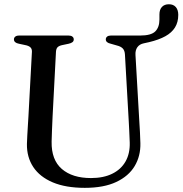

<svg xmlns="http://www.w3.org/2000/svg" viewBox="-20 -867 858 902"><path d="M585 -294.5 567 -610.5Q566 -629.5 556.8 -639.2Q547.5 -649 528.5 -653.5L500.5 -661.5Q477 -666.5 477 -682Q477 -690 483.2 -695Q489.5 -700 500.5 -700H638Q690 -700 709.5 -719.5Q729 -739 729 -775.5V-799Q729 -822 740.8 -834.5Q752.5 -847 773.5 -847Q794.5 -847 806 -833.8Q817.5 -820.5 817.5 -797Q817.5 -763 802.2 -738.2Q787 -713.5 756.8 -696.8Q726.5 -680 680.5 -669L655.5 -663.5Q635.5 -659.5 625.2 -645Q615 -630.5 616.5 -608.5L634.5 -297Q636 -271 637.5 -246Q639 -221 639.5 -194.5Q641 -134.5 612.8 -87Q584.5 -39.5 526 -12Q467.5 15.5 378.5 15.5Q289 15.5 228 -10.2Q167 -36 136.2 -82.5Q105.5 -129 106.5 -191Q107 -206.5 108.2 -230Q109.5 -253.5 111 -277.8Q112.5 -302 113.5 -318.5L130 -624Q130.5 -638 122.2 -645.2Q114 -652.5 97 -655.5L69 -661.5Q45.5 -666 45.5 -682Q45.5 -690 51.8 -695Q58 -700 70 -700H302.5Q314 -700 320.2 -695Q326.5 -690 326.5 -682Q326.5 -673.5 320.2 -668.8Q314 -664 302.5 -661.5L274 -655.5Q258.5 -652.5 251.2 -645.8Q244 -639 243 -624.5L227 -319Q225 -283.5 224.2 -254Q223.5 -224.5 222.5 -201.5Q221 -116 270.5 -73.2Q320 -30.5 407.5 -30.5Q466 -30.5 507.2 -50.8Q548.5 -71 569.8 -108.5Q591 -146 589.5 -197.5Q588.5 -229.5 587.2 -252Q586 -274.5 585 -294.5Z"/></svg>

Font: Fraunces Wonky
Style: Regular
Weight: 400
Version: Version 1.000;[b76b70a41]